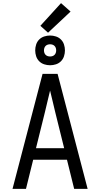

<svg xmlns="http://www.w3.org/2000/svg" viewBox="-20 -1207 640 1227"><path d="M60 0 188 -490 252 -735H348L412 -490L540 0H454L408 -186H192L146 0ZM390 -260 333 -490Q325 -525 316.5 -559.5Q308 -594 300 -628Q292 -594 283.5 -559.5Q275 -525 267 -490L210 -260ZM300 -790Q281 -790 262.5 -796Q244 -802 230.5 -815.5Q217 -829 211 -847.5Q205 -866 205 -885Q205 -904 211 -922.5Q217 -941 230.5 -954.5Q244 -968 262.5 -974Q281 -980 300 -980Q319 -980 337.5 -974Q356 -968 369.5 -954.5Q383 -941 389 -922.5Q395 -904 395 -885Q395 -866 389 -847.5Q383 -829 369.5 -815.5Q356 -802 337.5 -796Q319 -790 300 -790ZM300 -846Q308 -846 315.5 -848.5Q323 -851 328.5 -856.5Q334 -862 336.5 -869.5Q339 -877 339 -885Q339 -893 336.5 -900.5Q334 -908 328.5 -913.5Q323 -919 315.5 -921.5Q308 -924 300 -924Q292 -924 284.5 -921.5Q277 -919 271.5 -913.5Q266 -908 263.5 -900.5Q261 -893 261 -885Q261 -877 263.5 -869.5Q266 -862 271.5 -856.5Q277 -851 284.5 -848.5Q292 -846 300 -846ZM287 -998 238 -1042 370 -1187 431 -1133Z"/></svg>

Font: Iosevka Aile
Style: Regular
Weight: 400
Designer: Belleve Invis
Foundry: Belleve Invis
Version: Version 28.0.1; ttfautohint (v1.8.4)